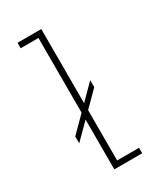

<svg xmlns="http://www.w3.org/2000/svg" viewBox="-197 -886 844 972"><g transform="rotate(-30 225.0 -400.0)"><path d="M87 -243 295 -452V-411L87 -203ZM210 -32H338V0H175V-768H71V-800H210Z"/></g></svg>

Font: League Mono Thin Condensed
Style: Regular
Weight: 100
Width: 1
Designer: Tyler Finck
Foundry: The League of Moveable Type / Tyler Finck
Version: Version 2.300;RELEASE